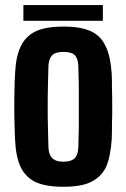

<svg xmlns="http://www.w3.org/2000/svg" viewBox="-20 -712 488 741"><path d="M224.6 8.8C270.5 8.8 305.7 2.9 331.1 -9.8C357.4 -22.5 377 -42 389.6 -68.4C401.4 -95.7 408.2 -130.9 411.1 -173.8C412.1 -190.4 412.1 -210 412.1 -232.4C413.1 -254.9 413.1 -277.3 413.1 -301.8C413.1 -326.2 413.1 -348.6 412.1 -371.1C412.1 -393.6 412.1 -412.1 411.1 -426.8C408.2 -469.7 401.4 -504.9 388.7 -531.2C377 -558.6 358.4 -578.1 332 -590.8C305.7 -603.5 270.5 -609.4 224.6 -609.4C179.7 -609.4 143.6 -603.5 117.2 -590.8C90.8 -578.1 72.3 -558.6 59.6 -532.2C46.9 -505.9 40 -470.7 38.1 -426.8C37.1 -410.2 36.1 -391.6 36.1 -369.1C35.2 -346.7 35.2 -323.2 35.2 -298.8C35.2 -274.4 35.2 -252 36.1 -229.5C37.1 -208 37.1 -189.5 38.1 -173.8C40 -129.9 46.9 -94.7 59.6 -67.4C72.3 -41 91.8 -21.5 118.2 -8.8C144.5 2.9 180.7 8.8 224.6 8.8ZM224.6 -87.9C205.1 -87.9 190.4 -92.8 181.6 -101.6C172.9 -110.4 168 -124 167 -141.6C166 -168 166 -194.3 165 -220.7C164.1 -247.1 164.1 -273.4 164.1 -299.8C164.1 -326.2 164.1 -353.5 165 -379.9C166 -406.2 166 -432.6 167 -459C168 -476.6 172.9 -490.2 181.6 -499C190.4 -507.8 205.1 -511.7 224.6 -511.7C245.1 -511.7 259.8 -507.8 268.6 -499C277.3 -490.2 281.2 -476.6 282.2 -459C283.2 -432.6 283.2 -406.2 284.2 -379.9V-300.8V-220.7C283.2 -194.3 283.2 -168 282.2 -141.6C281.2 -124 277.3 -110.4 268.6 -101.6C259.8 -92.8 245.1 -87.9 224.6 -87.9ZM70.3 -692.4V-631.8H377V-692.4H70.3Z"/></svg>

Font: Yellow Ladder Regular
Style: Regular
Weight: 400
Designer: Zima Creative
Version: Version 2.002